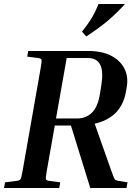

<svg xmlns="http://www.w3.org/2000/svg" viewBox="-22 -933 693 953"><path d="M113 -652 118 -680H415Q485 -680 530.5 -656Q576 -632 596 -591.5Q616 -551 607 -500L603 -477Q580 -349 448 -319L531 -84Q539 -62 543 -52Q547 -42 552 -39.5Q557 -37 567 -35L611 -28L606 0H426L330 -310H250L210 -84Q204 -50 206 -43.5Q208 -37 223 -35L277 -28L272 0H-2L3 -28L59 -35Q76 -37 80 -43.5Q84 -50 90 -84L180 -596Q186 -630 184 -636.5Q182 -643 167 -645ZM414 -645H309L256 -345H361Q405 -345 434.5 -374Q464 -403 474 -467L481 -510Q492 -580 475 -612.5Q458 -645 414 -645ZM406 -752 385 -776Q411 -808 430 -838.5Q449 -869 467 -913H598Q557 -867 513 -830Q469 -793 406 -752Z"/></svg>

Font: Inria Serif
Style: Bold Italic
Weight: 700
Italic angle: -10°
Designer: Black Foundry Team
Foundry: Black Foundry
Version: Version 1.000; ttfautohint (v1.8.3)